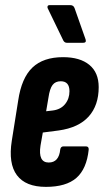

<svg xmlns="http://www.w3.org/2000/svg" viewBox="-20 -723 405 749"><path d="M159 6Q80 6 46 -39.5Q12 -85 26 -174L51 -331Q64 -419 106.5 -459.5Q149 -500 226 -500Q292 -500 328.5 -470Q365 -440 365 -383Q365 -312 326 -268.5Q287 -225 209 -214L147 -206L138 -155Q128 -89 170 -89Q210 -89 215 -140Q217 -152 228 -152H315Q327 -152 326 -139Q318 -64 278 -29Q238 6 159 6ZM160 -289 186 -292Q217 -296 234 -317Q251 -338 251 -367Q251 -406 217 -406Q196 -406 185 -391.5Q174 -377 169 -342ZM241 -556Q230 -556 225 -569L166 -691Q164 -696 166 -699.5Q168 -703 173 -703H254Q267 -703 271 -691L314 -569Q318 -556 304 -556Z"/></svg>

Font: Sofia Sans Extra Condensed ExtraBold
Style: Italic
Weight: 800
Italic angle: -9°
Designer: Botio Nikoltchev, Ani Petrova
Foundry: lettersoup
Version: Version 4.101; ttfautohint (v1.8.4.7-5d5b)